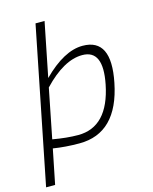

<svg xmlns="http://www.w3.org/2000/svg" viewBox="-157 -782 837 1053"><g transform="rotate(-15 261.5 -256.0)"><path d="M72.3 -60.1Q152.8 -45.9 216.3 -45.9Q387.2 -45.9 433.1 -274.9Q470.7 -463.9 350.1 -463.9Q245.6 -463.9 127.9 -339.8ZM148.4 -698.2H199.7L138.2 -390.6Q259.8 -512.7 365.2 -512.7Q530.3 -512.7 481.9 -271.5Q427.7 0 211.4 0Q130.9 0 62.5 -11.2L22.9 185.5H-28.3Z"/></g></svg>

Font: Sansation Light
Style: Light Italic
Weight: 300
Designer: Bernd Montag
Version: Version 1.301